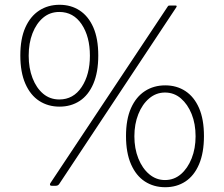

<svg xmlns="http://www.w3.org/2000/svg" viewBox="-20 -773 938 803"><path d="M671 10Q623 10 586 -14Q549 -38 528 -86Q507 -134 507 -204Q507 -274 528 -321Q549 -368 586 -392Q623 -416 671 -416Q719 -416 755.5 -392Q792 -368 812.5 -321Q833 -274 833 -204Q833 -134 812.5 -86Q792 -38 755.5 -14Q719 10 671 10ZM229 -327Q181 -327 144 -351Q107 -375 86 -423Q65 -471 65 -541Q65 -611 86 -658Q107 -705 144 -729Q181 -753 229 -753Q277 -753 313.5 -729Q350 -705 370.5 -658Q391 -611 391 -541Q391 -471 370.5 -423Q350 -375 313.5 -351Q277 -327 229 -327ZM228 -357Q287 -357 321.5 -409Q356 -461 356 -540Q356 -620 321.5 -671.5Q287 -723 228 -723Q189 -723 160.5 -699Q132 -675 116 -634Q100 -593 100 -540Q100 -488 116 -446.5Q132 -405 160.5 -381Q189 -357 228 -357ZM670 -20Q708 -20 736.5 -44.5Q765 -69 781.5 -110.5Q798 -152 798 -203Q798 -255 781.5 -296Q765 -337 736.5 -361.5Q708 -386 670 -386Q633 -386 604 -361.5Q575 -337 558.5 -295.5Q542 -254 542 -203Q542 -152 558.5 -110.5Q575 -69 604 -44.5Q633 -20 670 -20ZM228 -4Q223 4 213 4H197Q190 4 189 0Q188 -4 192 -9L681 -745Q683 -749 686 -749.5Q689 -750 693 -750H713Q717 -750 718.5 -748.5Q720 -747 717 -742Z"/></svg>

Font: Libre Franklin Thin Thin
Style: Regular
Weight: 250
Version: Version 3.000